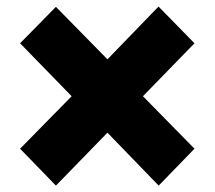

<svg xmlns="http://www.w3.org/2000/svg" viewBox="-20 -623 674 602"><path d="M428.2 -321.3 589.8 -156.7 477.5 -41 316.9 -207 155.3 -41 43 -156.7 204.6 -321.3 43 -487.3 155.3 -601.6 316.9 -437 477.1 -602.5 589.8 -487.3Z"/></svg>

Font: Akaash Gobhi
Style: Regular
Weight: 400
Designer: Kulbir Singh Thind, MD
Foundry: Punjab Online
Version: Version 1.200